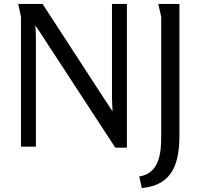

<svg xmlns="http://www.w3.org/2000/svg" viewBox="-20 -748 1022 979"><path d="M197 -728H73L87 -662V0H163V-553C163 -574 162 -597 160 -618C173 -601 186 -580 197 -563L568 5H627V-728H551V-248C551 -226 553 -202 554 -180C541 -199 527 -220 515 -239ZM787 -728 802 -662V-55C802 29 795 135 690 152L703 211C865 196 895 78 895 -61V-728Z"/></svg>

Font: Rosario
Style: Regular
Weight: 400
Designer: Hector Gatti
Foundry: Omnibus Type
Version: Version 1.100